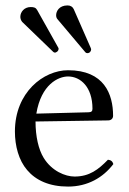

<svg xmlns="http://www.w3.org/2000/svg" viewBox="-20 -678 475 708"><path d="M93 -652C69.6 -652 55 -633.9 55 -616C55 -610 57 -603 62 -597L176 -487C178 -485 180 -484 183 -484C185.6 -484 196 -488.3 196 -498C196 -499 196 -501 195 -502L117 -641C112 -650 105 -652 93 -652ZM229 -658C197.5 -658 187 -635.8 187 -622C187 -617 188 -611 193 -606L295 -485C297 -483 299 -482 302 -482C313.2 -482 316 -492.4 316 -495C316 -496 316 -498 314.7 -501L252 -644C248 -653 240 -658 229 -658ZM114 -259C132 -367 195 -396 231 -396C277 -396 321 -357 321 -277C321 -268 317 -264.3 307 -264ZM378 -89C343 -53 310 -27 255 -27C221 -27 171 -47 141 -96C122 -127 111 -175 111 -230L379 -234C390 -234.2 397 -241 397 -251C397 -331 364 -419 231 -419C140.9 -419 35 -338 35 -193C35 -140 49 -87 80 -51C112 -13 162 10 231 10C303 10 360 -23 398 -73C395 -83 389 -88 378 -89Z"/></svg>

Font: Libertinus Serif Display
Style: Regular
Weight: 400
Designer: Philipp H. Poll
Foundry: Khaled Hosny
Version: Version 6.1